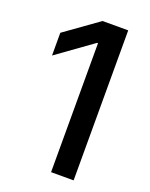

<svg xmlns="http://www.w3.org/2000/svg" viewBox="-138 -801 684 875"><g transform="rotate(20 204.0 -364.0)"><path d="M329.6 -727.5V0H220.2V-625.5H215.8L42.5 -501V-611.3L205.1 -727.5Z"/></g></svg>

Font: Inter 17pt Medium
Style: Regular
Weight: 500
Version: Version 4.001;git-66647c0bb